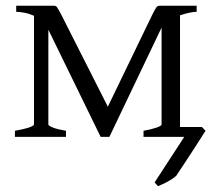

<svg xmlns="http://www.w3.org/2000/svg" viewBox="-20 -474 748 665"><path d="M661.1 -433.1Q649.9 -433.1 634.5 -429.7Q619.1 -426.3 603.5 -420.9V-34.2H679.2L691.9 -21Q689.5 -17.6 682.6 -6.6Q675.8 4.4 666 19.5Q656.2 34.7 645 52Q633.8 69.3 623.3 85.2Q612.8 101.1 604 114.3Q595.2 127.4 590.8 134.3Q585 140.1 576.7 145.5Q568.4 150.9 559.6 155.8Q550.8 160.6 542.2 164.3Q533.7 168 527.3 170.9Q523.9 167.5 521.7 164.8Q519.5 162.1 515.6 157.7L618.2 0H477.1V-21Q504.4 -25.9 522 -32Q539.6 -38.1 539.6 -43V-378.4L358.9 0H328.6L147.5 -371.1V-43Q147.5 -38.6 163.3 -32.2Q179.2 -25.9 208.5 -21V0H31.7V-21Q45.4 -23.4 57.4 -26.1Q69.3 -28.8 78.4 -31.7Q87.4 -34.7 92.5 -37.6Q97.7 -40.5 97.7 -43V-419.4Q81.1 -426.8 64.5 -429.9Q47.9 -433.1 36.1 -433.1V-454.1H166Q169.9 -454.1 172.6 -453.1Q175.3 -452.1 177.7 -448.7Q180.2 -445.3 183.3 -439.5Q186.5 -433.6 191.9 -423.8L353.5 -104.5L507.8 -423.8Q513.2 -434.6 516.6 -440.7Q520 -446.8 522.5 -449.7Q524.9 -452.6 527.3 -453.4Q529.8 -454.1 533.7 -454.1H661.1Z"/></svg>

Font: Gentium Plus
Style: Regular
Weight: 400
Designer: J. Victor Gaultney, Annie Olsen, Iska Routamaa
Foundry: SIL International
Version: Version 1.510